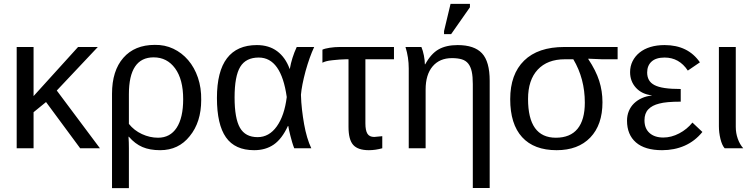

<svg xmlns="http://www.w3.org/2000/svg" viewBox="-20 -773 3923 1001"><path d="M398 0 220 -241 155 -188V0H67V-528H155V-272L387 -528H490L276 -301L501 0Z M1029 -252Q1029 -136 969 -63Q911 10 815 10Q761 10 722.5 -6.5Q684 -23 652 -60H650Q651 -46 651.5 -31Q652 -16 652 0V208H564V-284Q564 -404 623 -471.5Q682 -539 787 -539Q839 -540 883.5 -519Q928 -498 961 -459.5Q994 -421 1012 -368Q1030 -315 1029 -252ZM935 -256Q935 -359 893 -416.5Q851 -474 781 -474Q652 -474 652 -282V-127Q679 -93 720 -74Q761 -55 804 -55Q867 -55 901 -107Q935 -159 935 -256Z M1481 -116Q1450 -49 1407.5 -19.5Q1365 10 1305 10Q1205 10 1158 -57Q1111 -124 1111 -262Q1111 -401 1163.5 -469.5Q1216 -538 1319 -538Q1382 -538 1425 -506Q1468 -474 1490 -414H1491Q1501 -472 1527 -528H1618Q1594 -477 1573 -402Q1553 -327 1549 -279Q1550 -240 1554.5 -201Q1559 -162 1565.5 -125.5Q1572 -89 1581.5 -57Q1591 -25 1603 0H1514Q1508 -15 1503 -32Q1498 -49 1494 -65Q1490 -81 1487 -94.5Q1484 -108 1483 -116ZM1203 -265Q1203 -156 1231 -107Q1259 -58 1323 -58Q1383 -58 1423 -114Q1463 -170 1475 -267Q1446 -473 1329 -473Q1262 -473 1232.5 -424.5Q1203 -376 1203 -265Z M1784 -464Q1768 -464 1750.5 -462.5Q1733 -461 1713 -459Q1693 -457 1680.5 -453.5Q1668 -450 1661 -446V-514Q1673 -520 1699 -524Q1725 -528 1751 -528H2034V-464H1885V-130Q1885 -93 1895.5 -76Q1906 -59 1931 -59L1973 -63V0Q1937 10 1903 10Q1846 10 1821.5 -17.5Q1797 -45 1797 -111V-464Z M2445 207V-335Q2445 -374 2439.5 -399.5Q2434 -425 2421.5 -441Q2409 -457 2388 -463.5Q2367 -470 2336 -470Q2272 -470 2235.5 -427Q2199 -384 2199 -306V0H2111V-416Q2111 -474 2094 -528H2177Q2185 -509 2190 -483.5Q2195 -458 2195 -438H2197Q2227 -493 2266.5 -515.5Q2306 -538 2366 -538Q2453 -538 2493 -495Q2533 -452 2533 -352V207ZM2295 -595V-611L2329 -753H2430V-735L2332 -595Z M3121 -240Q3121 -122 3057.5 -56Q2994 10 2882 10Q2764 10 2702 -58Q2640 -126 2640 -256Q2640 -386 2712.5 -457Q2785 -528 2922 -528H3200V-464H3119L3047 -467V-465Q3087 -405 3104 -351.5Q3121 -298 3121 -240ZM3029 -238Q3029 -363 2969 -464H2925Q2834 -464 2783.5 -410Q2733 -356 2733 -257Q2733 -55 2878 -55Q2953 -55 2991 -101.5Q3029 -148 3029 -238Z M3438 -56Q3480 -56 3521 -77.5Q3562 -99 3590 -134L3642 -85Q3603 -37 3549.5 -13.5Q3496 10 3432 10Q3342 10 3295.5 -30.5Q3249 -71 3249 -144Q3249 -171 3258.5 -194Q3268 -217 3285.5 -234Q3303 -251 3326.5 -261.5Q3350 -272 3378 -275V-276Q3326 -282 3295.5 -315.5Q3265 -349 3265 -397Q3265 -428 3278 -454Q3291 -480 3314.5 -499Q3338 -518 3371 -528Q3404 -538 3445 -538Q3567 -538 3629 -448L3566 -405Q3521 -473 3445 -473Q3400 -473 3377 -452Q3354 -431 3354 -395Q3354 -373 3363 -356.5Q3372 -340 3392 -329.5Q3412 -319 3445.5 -314Q3479 -309 3529 -309V-243Q3453 -243 3417 -233Q3380 -224 3360 -203Q3340 -182 3340 -146Q3340 -103 3366.5 -79.5Q3393 -56 3438 -56Z M3758 0Q3744 -16 3736 -49Q3728 -82 3728 -115V-528H3816V-111Q3816 -79 3826.5 -49.5Q3837 -20 3855 0Z"/></svg>

Font: Libra Sans
Style: Regular
Weight: 400
Foundry: Context Ltd
Version: Version 1.000; ttfautohint (v1.3)